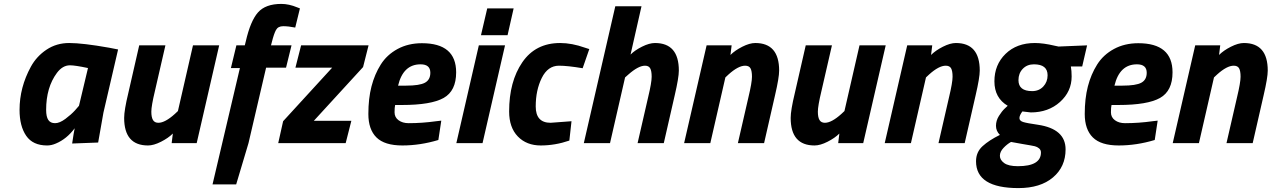

<svg xmlns="http://www.w3.org/2000/svg" viewBox="-20 -732 6504 982"><path d="M221 12Q148 12 114 -37.5Q80 -87 80 -170Q80 -285 138 -391Q167 -444 218 -478Q269 -512 334 -512Q403 -512 538 -488L584 -479L509 -156L482 -3L349 2Q358 -59 362 -76Q321 -21 266 2Q243 12 221 12ZM338 -398Q300 -398 271 -359Q216 -285 216 -170Q216 -135 227 -118.5Q238 -102 261.5 -102Q285 -102 314.5 -124Q344 -146 364 -168L384 -191L430 -384Q364 -398 338 -398Z M737 12Q615 12 615 -129Q615 -168 636 -255L692 -500H826L772 -265Q754 -190 754 -161Q754 -132 762.5 -118Q771 -104 790 -104Q824 -104 874 -149L890 -164L967 -500H1101L986 0H858L864 -49Q841 -26 803.5 -7Q766 12 737 12Z M1419 -712Q1458 -712 1501 -694L1514 -689L1490 -591Q1455 -598 1428.5 -598Q1402 -598 1391.5 -578.5Q1381 -559 1371 -519L1366 -500H1471L1443 -386H1341L1251 0L1188 211H1067L1207 -384H1161L1189 -500H1232L1237 -520Q1261 -625 1299.5 -668.5Q1338 -712 1419 -712Z M1491 -386 1520 -500H1865L1837 -389L1585 -114H1777L1748 0H1403L1428 -112L1679 -386Z M2070 -102Q2139 -102 2211 -112L2237 -115L2222 -16Q2129 12 2038 12Q1947 12 1905.5 -29Q1864 -70 1864 -149Q1864 -228 1880 -290Q1896 -352 1927.5 -402Q1959 -452 2013.5 -481.5Q2068 -511 2138 -511Q2313 -511 2313 -362Q2313 -267 2249 -231Q2185 -195 2036 -195H2001Q1998 -183 1998 -157.5Q1998 -132 2018.5 -117Q2039 -102 2070 -102ZM2057 -294Q2126 -294 2153.5 -309Q2181 -324 2181 -360Q2181 -403 2131 -403Q2042 -403 2016 -294Z M2314 0 2429 -500H2563L2448 0ZM2440 -552 2472 -689H2607L2576 -552Z M2845 -512Q2905 -512 2972 -488L2994 -481L2960 -383Q2883 -396 2839 -396Q2782 -396 2751 -333.5Q2720 -271 2720 -187.5Q2720 -104 2796 -104L2903 -112L2892 -13Q2819 12 2746 12Q2673 12 2628.5 -34Q2584 -80 2584 -162Q2584 -315 2651.5 -413.5Q2719 -512 2845 -512Z M3330 -512Q3452 -512 3452 -371Q3452 -335 3431 -245L3375 0H3241L3295 -235Q3313 -310 3313 -339.5Q3313 -369 3305.5 -382.5Q3298 -396 3279 -396Q3245 -396 3194 -351L3177 -336L3100 0H2966L3127 -700H3261L3205 -453Q3227 -475 3264 -493.5Q3301 -512 3330 -512Z M3843 -512Q3965 -512 3965 -371Q3965 -335 3944 -245L3888 0H3754L3808 -235Q3826 -310 3826 -339.5Q3826 -369 3818.5 -382.5Q3811 -396 3791 -396Q3756 -396 3706 -351L3690 -336L3613 0H3479L3594 -500H3722L3716 -451Q3739 -474 3776.5 -493Q3814 -512 3843 -512Z M4146 12Q4024 12 4024 -129Q4024 -168 4045 -255L4101 -500H4235L4181 -265Q4163 -190 4163 -161Q4163 -132 4171.5 -118Q4180 -104 4199 -104Q4233 -104 4283 -149L4299 -164L4376 -500H4510L4395 0H4267L4273 -49Q4250 -26 4212.5 -7Q4175 12 4146 12Z M4869 -512Q4991 -512 4991 -371Q4991 -335 4970 -245L4914 0H4780L4834 -235Q4852 -310 4852 -339.5Q4852 -369 4844.5 -382.5Q4837 -396 4817 -396Q4782 -396 4732 -351L4716 -336L4639 0H4505L4620 -500H4748L4742 -451Q4765 -474 4802.5 -493Q4840 -512 4869 -512Z M5189 230Q4972 230 4972 93Q4972 46 5005.5 15.5Q5039 -15 5094 -42Q5074 -62 5074 -88.5Q5074 -115 5089 -139Q5104 -163 5119 -177L5134 -191Q5066 -231 5066 -316Q5066 -401 5123 -456.5Q5180 -512 5273 -512Q5316 -512 5375 -498L5394 -494L5540 -500L5515 -392H5457Q5461 -370 5461 -341Q5461 -264 5401.5 -210.5Q5342 -157 5252 -157L5209 -162Q5194 -142 5194 -128Q5194 -114 5213 -108Q5232 -102 5288 -94Q5430 -73 5430 32Q5430 121 5365.5 175.5Q5301 230 5189 230ZM5186 118Q5304 118 5304 48Q5304 35 5294.5 27Q5285 19 5273 16Q5261 13 5209.5 4.5Q5158 -4 5151 -6Q5131 5 5112.5 24.5Q5094 44 5094 65Q5094 86 5116 102Q5138 118 5186 118ZM5259 -266Q5294 -266 5316 -289.5Q5338 -313 5338 -347Q5338 -403 5268 -403Q5233 -403 5211 -380Q5189 -357 5189 -322Q5189 -266 5259 -266Z M5734 -102Q5803 -102 5875 -112L5901 -115L5886 -16Q5793 12 5702 12Q5611 12 5569.5 -29Q5528 -70 5528 -149Q5528 -228 5544 -290Q5560 -352 5591.5 -402Q5623 -452 5677.5 -481.5Q5732 -511 5802 -511Q5977 -511 5977 -362Q5977 -267 5913 -231Q5849 -195 5700 -195H5665Q5662 -183 5662 -157.5Q5662 -132 5682.5 -117Q5703 -102 5734 -102ZM5721 -294Q5790 -294 5817.5 -309Q5845 -324 5845 -360Q5845 -403 5795 -403Q5706 -403 5680 -294Z M6342 -512Q6464 -512 6464 -371Q6464 -335 6443 -245L6387 0H6253L6307 -235Q6325 -310 6325 -339.5Q6325 -369 6317.5 -382.5Q6310 -396 6290 -396Q6255 -396 6205 -351L6189 -336L6112 0H5978L6093 -500H6221L6215 -451Q6238 -474 6275.5 -493Q6313 -512 6342 -512Z"/></svg>

Font: Titillium Web
Style: Bold Italic
Weight: 700
Italic angle: -13°
Version: Version 1.001;PS 57.000;hotconv 1.0.70;makeotf.lib2.5.55311